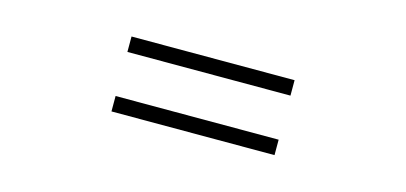

<svg xmlns="http://www.w3.org/2000/svg" viewBox="-34 -632 1068 505"><g transform="rotate(15 500.0 -380.0)"><path d="M722 -482V-440H278V-482ZM722 -320V-278H278V-320Z"/></g></svg>

Font: Merged Yaku Han JP
Style: Bold
Weight: 700
Designer: Ryoko NISHIZUKA 西塚涼子 (kana, bopomofo & ideographs); Paul D. Hunt (Latin, Greek & Cyrillic); Sandoll Communications 산돌커뮤니
Foundry: Adobe
Version: Version 2.004